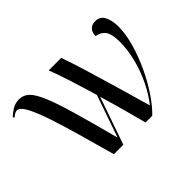

<svg xmlns="http://www.w3.org/2000/svg" viewBox="-111 -762 977 977"><g transform="rotate(-45 378.0 -273.0)"><path d="M233 0Q205 -101 179 -192.5Q153 -284 129.5 -354.5Q106 -425 84 -466Q62 -507 42 -507Q27 -507 8 -489L2 -497Q19 -513 40 -526Q61 -539 89 -539Q119 -539 141.5 -518.5Q164 -498 187 -444.5Q210 -391 238 -294.5Q266 -198 306 -46L385 -274Q363 -349 340.5 -419.5Q318 -490 300 -536H390Q408 -486 431.5 -409.5Q455 -333 482 -240Q509 -147 538 -46Q571 -87 598.5 -142.5Q626 -198 642.5 -260.5Q659 -323 659 -385Q659 -438 642.5 -461.5Q626 -485 592 -491Q592 -517 606 -531.5Q620 -546 643 -546Q679 -546 694 -516Q709 -486 709 -443Q709 -390 691 -326.5Q673 -263 643.5 -200Q614 -137 578.5 -84.5Q543 -32 509 0H461Q448 -50 430 -116Q412 -182 390 -256L301 0Z"/></g></svg>

Font: Noto Serif Display SemiCondensed
Style: Regular
Weight: 400
Width: 4
Designer: Monotype Design Team
Foundry: Monotype Imaging Inc.
Version: Version 2.009